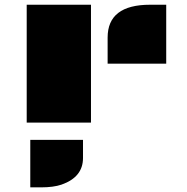

<svg xmlns="http://www.w3.org/2000/svg" viewBox="-20 -518 790 811"><path d="M434.6 -359.4Q434.6 -498 613.8 -498H682.1V-249H434.6ZM92.8 -498H364.3V0H92.8ZM330.6 72.8V149.4Q330.6 230 240.2 261.7Q206.1 273.4 153.3 273.4H107.9V72.8Z"/></svg>

Font: Plaster
Style: Regular
Weight: 400
Designer: Eben Sorkin
Foundry: Eben Sorkin
Version: Version 1.007